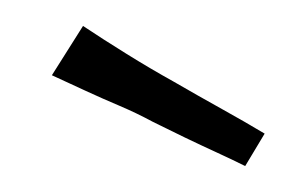

<svg xmlns="http://www.w3.org/2000/svg" viewBox="-20 -749 237 148"><path d="M169 -621Q159 -626 147 -631.5Q135 -637 122.5 -643Q110 -649 98 -655Q85 -662 72 -667.5Q59 -673 46 -679Q33 -685 20 -691L44 -729Q59 -719 77.5 -707.5Q96 -696 114 -686Q133 -675 151 -665Q169 -655 184 -646Z"/></svg>

Font: Truculenta ExtraLight
Style: Regular
Weight: 250
Version: Version 1.002